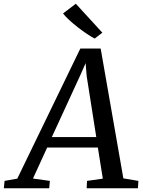

<svg xmlns="http://www.w3.org/2000/svg" viewBox="-86 -1008 766 1028"><path d="M-65.5 0 -61.5 -39.5 6.5 -51.5 344 -748H453L574.5 -53L655 -39.5L652.5 0H378L380 -39.5L464.5 -51.5L438 -218H166.5L90.5 -52L181 -39.5L177.5 0ZM191.5 -274H429.5L378 -601.5L372.5 -670L344.5 -606.5ZM421 -801.5Q403.5 -810.5 379.5 -826.5Q355.5 -842.5 330.5 -862Q305.5 -881.5 284.5 -900.8Q263.5 -920 251.5 -936L320 -988L462 -833Z"/></svg>

Font: Merriweather 20pt
Style: Italic
Weight: 400
Italic angle: -7.8°
Version: Version 2.101